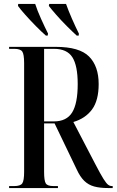

<svg xmlns="http://www.w3.org/2000/svg" viewBox="-20 -951 590 971"><path d="M26 0V-10H52Q83 -10 92.5 -23.5Q102 -37 102 -82V-631Q102 -677 92.5 -690.5Q83 -704 52 -704H26V-714H262Q382 -714 430.5 -665Q479 -616 479 -526Q479 -443 445.5 -397.5Q412 -352 351 -334L463 -119Q489 -69 503.5 -46Q518 -23 527 -16.5Q536 -10 546 -10H550V0H527Q485 0 456 -8Q427 -16 406 -36.5Q385 -57 368 -94L256 -327H203V-82Q203 -37 211.5 -23.5Q220 -10 250 -10H273V0ZM252 -337Q317 -337 345 -382.5Q373 -428 373 -526Q373 -619 346 -661.5Q319 -704 253 -704H203V-337ZM212 -771Q189 -791 161 -819.5Q133 -848 108 -876Q83 -904 71 -921L72 -931H158Q169 -897 187.5 -856Q206 -815 223 -781L221 -771ZM368 -771Q346 -791 317.5 -819.5Q289 -848 264.5 -876Q240 -904 227 -921L229 -931H314Q326 -897 344 -856Q362 -815 379 -781L378 -771Z"/></svg>

Font: Noto Serif Display ExtraCondensed Medium
Style: Regular
Weight: 500
Width: 2
Designer: Monotype Design Team
Foundry: Monotype Imaging Inc.
Version: Version 2.009